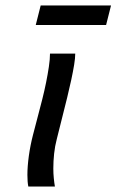

<svg xmlns="http://www.w3.org/2000/svg" viewBox="-20 -685 428 705"><path d="M256.3 -488.3Q256.3 -472.2 252.2 -446.8Q248 -421.4 241.5 -391.1Q234.9 -360.8 226.8 -327.4Q218.8 -293.9 210.4 -261.7L188.5 -174.3Q181.6 -148.4 178.7 -120.6Q175.8 -92.8 175.8 -66.4Q175.8 -47.9 177.5 -30.8Q179.2 -13.7 181.6 0H84Q80.6 -16.6 80.6 -42.5Q80.6 -73.7 85.9 -112.5Q91.3 -151.4 101.1 -189.5L120.1 -262.2Q127.4 -290 135.3 -320.8Q143.1 -351.6 149.2 -381.8Q155.3 -412.1 159.4 -439.7Q163.6 -467.3 163.6 -488.3ZM129.4 -665H387.7L369.6 -593.3H111.3Z"/></svg>

Font: Andika New Basic
Style: Italic
Weight: 400
Italic angle: -14°
Designer: Victor Gaultney, Annie Olsen, Julie Remington, Don Collingsworth, Eric Hays
Foundry: SIL International
Version: Version 5.500